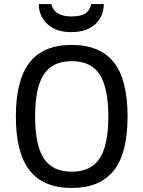

<svg xmlns="http://www.w3.org/2000/svg" viewBox="-20 -911 706 945"><path d="M607.9 -337.9Q607.9 -155.8 539.3 -70.8Q470.7 14.2 333 14.2Q193.4 14.2 125.7 -72.3Q58.1 -158.7 58.1 -337.9Q58.1 -515.6 125 -602.8Q191.9 -689.9 333 -689.9Q472.2 -689.9 540 -604.5Q607.9 -519 607.9 -337.9ZM513.2 -337.9Q513.2 -478 470.9 -543.9Q428.7 -609.9 333 -609.9Q237.3 -609.9 195.1 -543.9Q152.8 -478 152.8 -337.9Q152.8 -196.8 195.6 -131.3Q238.3 -65.9 333 -65.9Q427.2 -65.9 470.2 -130.9Q513.2 -195.8 513.2 -337.9ZM490.7 -891.1Q490.7 -830.6 448.7 -791.7Q406.7 -752.9 330.1 -752.9Q255.9 -752.9 213.4 -792.5Q170.9 -832 170.9 -891.1H232.9Q239.7 -859.9 265.4 -845Q291 -830.1 329.1 -830.1Q378.9 -830.1 400.9 -845Q422.9 -859.9 428.7 -891.1Z"/></svg>

Font: Lorenzo Sans
Style: Regular
Weight: 400
Foundry: Intel Corporation
Version: Version 1.00; ttfautohint (v1.5)